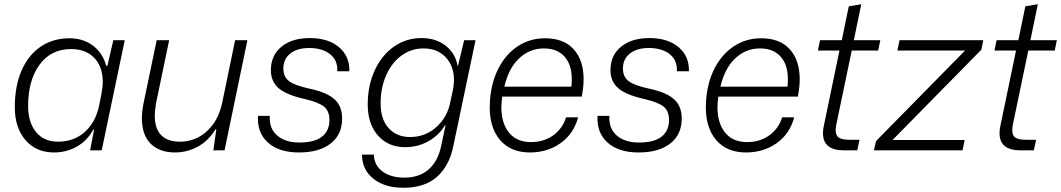

<svg xmlns="http://www.w3.org/2000/svg" viewBox="-20 -711 5018 908"><path d="M50 -204Q50 -304 82 -377.5Q114 -451 172.5 -490.5Q231 -530 309 -530Q374 -530 420.5 -494.5Q467 -459 482 -400H488L516 -521H570L461 0H406L425 -98H421Q392 -45 343 -17.5Q294 10 235 10Q151 10 100.5 -48.5Q50 -107 50 -204ZM448 -208 459 -263Q466 -300 466 -323Q466 -395 426 -437Q386 -479 316 -479Q221 -479 167 -405Q113 -331 113 -210Q113 -132 150.5 -86.5Q188 -41 254 -41Q329 -41 380 -86Q431 -131 448 -208Z M651 -152Q651 -186 660 -228L721 -521H780L720 -233Q712 -191 712 -163Q712 -103 742 -72Q772 -41 831 -41Q904 -41 958.5 -90.5Q1013 -140 1031 -226L1092 -521H1150L1042 0H989L1003 -99H999Q965 -44 914.5 -17Q864 10 808 10Q734 10 692.5 -31.5Q651 -73 651 -152Z M1200 -163H1256Q1252 -104 1290.5 -70.5Q1329 -37 1395 -37Q1468 -37 1503 -65Q1538 -93 1538 -143Q1538 -187 1511.5 -207.5Q1485 -228 1420 -243Q1332 -263 1296.5 -295Q1261 -327 1261 -379Q1261 -449 1311 -490Q1361 -531 1445 -531Q1532 -531 1583 -488Q1634 -445 1632 -374H1575Q1578 -425 1541.5 -454.5Q1505 -484 1442 -484Q1386 -484 1353 -458Q1320 -432 1320 -387Q1320 -347 1348 -326.5Q1376 -306 1447 -291Q1526 -274 1562 -241.5Q1598 -209 1598 -150Q1598 -75 1544 -32.5Q1490 10 1394 10Q1299 10 1247 -37Q1195 -84 1200 -163Z M1692 20H1748Q1749 70 1788.5 99.5Q1828 129 1892 129Q1964 129 2008 89.5Q2052 50 2067 -24L2087 -118H2084Q2055 -70 2005 -42.5Q1955 -15 1896 -15Q1816 -15 1767.5 -70Q1719 -125 1719 -217Q1719 -306 1752 -378Q1785 -450 1843 -490.5Q1901 -531 1973 -531Q2042 -531 2088 -494.5Q2134 -458 2144 -400H2146L2175 -521H2229L2124 -21Q2106 71 2048 124Q1990 177 1887 177Q1799 177 1745.5 134Q1692 91 1692 20ZM2110 -230 2123 -291Q2127 -319 2127 -331Q2127 -399 2087.5 -440.5Q2048 -482 1983 -482Q1925 -482 1879 -448.5Q1833 -415 1806.5 -355.5Q1780 -296 1780 -222Q1780 -147 1818 -105Q1856 -63 1919 -63Q1992 -63 2044.5 -111Q2097 -159 2110 -230Z M2296 -204Q2296 -224 2297 -234Q2303 -321 2337.5 -388Q2372 -455 2429 -492.5Q2486 -530 2558 -530Q2646 -530 2693 -478Q2740 -426 2740 -336Q2740 -298 2731 -254H2355Q2351 -220 2351 -205Q2351 -128 2387.5 -83.5Q2424 -39 2491 -39Q2551 -39 2595.5 -70.5Q2640 -102 2657 -156H2714Q2693 -78 2631 -34Q2569 10 2486 10Q2396 10 2346 -47.5Q2296 -105 2296 -204ZM2682 -301Q2684 -313 2684 -337Q2684 -405 2649.5 -443.5Q2615 -482 2552 -482Q2486 -482 2436 -436Q2386 -390 2365 -301Z M2806 -163H2862Q2858 -104 2896.5 -70.5Q2935 -37 3001 -37Q3074 -37 3109 -65Q3144 -93 3144 -143Q3144 -187 3117.5 -207.5Q3091 -228 3026 -243Q2938 -263 2902.5 -295Q2867 -327 2867 -379Q2867 -449 2917 -490Q2967 -531 3051 -531Q3138 -531 3189 -488Q3240 -445 3238 -374H3181Q3184 -425 3147.5 -454.5Q3111 -484 3048 -484Q2992 -484 2959 -458Q2926 -432 2926 -387Q2926 -347 2954 -326.5Q2982 -306 3053 -291Q3132 -274 3168 -241.5Q3204 -209 3204 -150Q3204 -75 3150 -32.5Q3096 10 3000 10Q2905 10 2853 -37Q2801 -84 2806 -163Z M3318 -204Q3318 -224 3319 -234Q3325 -321 3359.5 -388Q3394 -455 3451 -492.5Q3508 -530 3580 -530Q3668 -530 3715 -478Q3762 -426 3762 -336Q3762 -298 3753 -254H3377Q3373 -220 3373 -205Q3373 -128 3409.5 -83.5Q3446 -39 3513 -39Q3573 -39 3617.5 -70.5Q3662 -102 3679 -156H3736Q3715 -78 3653 -34Q3591 10 3508 10Q3418 10 3368 -47.5Q3318 -105 3318 -204ZM3704 -301Q3706 -313 3706 -337Q3706 -405 3671.5 -443.5Q3637 -482 3574 -482Q3508 -482 3458 -436Q3408 -390 3387 -301Z M3872 -81Q3872 -99 3876 -116L3950 -472H3848L3858 -521H3961L3994 -681L4053 -691L4018 -521H4143L4133 -472H4008L3935 -122Q3932 -106 3932 -95Q3932 -69 3948 -59.5Q3964 -50 3997 -50H4045L4034 0H3971Q3872 0 3872 -81Z M4123 -44 4544 -472H4224L4234 -521H4630L4621 -476L4201 -49H4542L4532 0H4113Z M4707 -81Q4707 -99 4711 -116L4785 -472H4683L4693 -521H4796L4829 -681L4888 -691L4853 -521H4978L4968 -472H4843L4770 -122Q4767 -106 4767 -95Q4767 -69 4783 -59.5Q4799 -50 4832 -50H4880L4869 0H4806Q4707 0 4707 -81Z"/></svg>

Font: Mona Sans Light
Style: Italic
Weight: 300
Italic angle: -11.7°
Designer: Deni Anggara
Foundry: GitHub
Version: Version 2.000